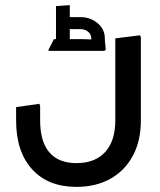

<svg xmlns="http://www.w3.org/2000/svg" viewBox="-20 -500 624 751"><path d="M279 231Q168 231 105.5 162Q43 93 43 -29H137Q137 54 173 96Q209 138 279 138Q352 138 391.5 94.5Q431 51 431 -29H531Q531 52 499 110.5Q467 169 410.5 200Q354 231 279 231ZM43 -29V-81L134 -94L137 -86V-29ZM431 -29V-350L528 -362L531 -354V-29ZM337 -350Q337 -365 325 -375.5Q313 -386 295 -386H239V-433H295Q333 -433 361.5 -409.5Q390 -386 390 -350ZM171 -301 169 -304 191 -347H231V-301ZM231 -301V-347H302Q316 -347 330 -346Q344 -345 344 -345V-301ZM342 -301Q341 -314 339 -327Q337 -340 337 -350H390Q390 -340 391.5 -327.5Q393 -315 394 -306L388 -301ZM199 -301V-476L253 -480V-301Z"/></svg>

Font: Fustat SemiBold
Style: Regular
Weight: 600
Designer: Mohamed Gaber, Khaled Hosny, Laura Garcia Mut
Foundry: Kief Type Foundry, Alif Type Foundry, Hard Type Foundry
Version: Version 1.007